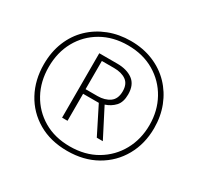

<svg xmlns="http://www.w3.org/2000/svg" viewBox="-154 -908 1138 1102"><g transform="rotate(30 415.0 -357.0)"><path d="M413 8Q302 8 220 -40Q138 -88 93.5 -170.5Q49 -253 49 -357Q49 -439 76.5 -506.5Q104 -574 154 -622Q204 -670 271 -696Q338 -722 416 -722Q498 -722 565.5 -694Q633 -666 681 -616Q729 -566 755 -499.5Q781 -433 781 -355Q781 -251 734.5 -168.5Q688 -86 605 -39Q522 8 413 8ZM413 -22Q514 -22 589.5 -66.5Q665 -111 707 -187Q749 -263 749 -357Q749 -451 707 -527Q665 -603 589.5 -647.5Q514 -692 414 -692Q316 -692 240.5 -648.5Q165 -605 123 -529.5Q81 -454 81 -357Q81 -261 122.5 -185.5Q164 -110 238.5 -66Q313 -22 413 -22ZM293 -143V-570H412Q476 -570 515.5 -541Q555 -512 555 -448Q555 -396 529.5 -369Q504 -342 467 -330L563 -143H523L433 -322H329V-143ZM407 -352Q455 -352 487 -374.5Q519 -397 519 -448Q519 -496 489 -517.5Q459 -539 409 -539H328V-352Z"/></g></svg>

Font: Noto Sans Malayalam ExtraCondensed ExtraLight
Style: Regular
Weight: 200
Width: 2
Designer: Jelle Bosma - Monotype Design Team
Foundry: Monotype Imaging Inc.
Version: Version 2.104; ttfautohint (v1.8.4.7-5d5b)